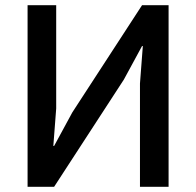

<svg xmlns="http://www.w3.org/2000/svg" viewBox="-20 -718 754 738"><path d="M86 -698H196V-301L185 -157H188L258 -286L526 -698H628V0H518V-397L529 -541H526L456 -412L188 0H86Z"/></svg>

Font: Plexus Sans Medium
Style: Regular
Weight: 500
Version: Version 2.001;PS 002.001;hotconv 1.0.70;makeotf.lib2.5.58329